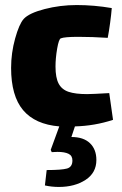

<svg xmlns="http://www.w3.org/2000/svg" viewBox="-20 -489 484 761"><path d="M362 145Q362 196 319 224Q276 252 213 252Q185 252 158 246L165 185Q224 185 245.5 179Q267 173 267 147Q267 128 251.5 120.5Q236 113 208 113L185 114L181 105L215 12Q119 4 71.5 -52.5Q24 -109 24 -220Q24 -279 40 -336.5Q56 -394 74 -414Q95 -437 156.5 -453Q218 -469 284 -469Q353 -469 423 -457Q421 -432 416.5 -398.5Q412 -365 407 -339Q345 -343 290 -343Q236 -343 221 -337Q213 -334 206.5 -296Q200 -258 200 -225Q200 -181 212.5 -157.5Q225 -134 252 -125Q279 -116 325 -116Q345 -116 413 -120L428 -14Q355 10 277 12L263 54Q311 54 336.5 78.5Q362 103 362 145Z"/></svg>

Font: Lalezar
Style: Regular
Weight: 400
Designer: Borna Izadpanah
Foundry: Borna Izadpanah
Version: Version 1.004